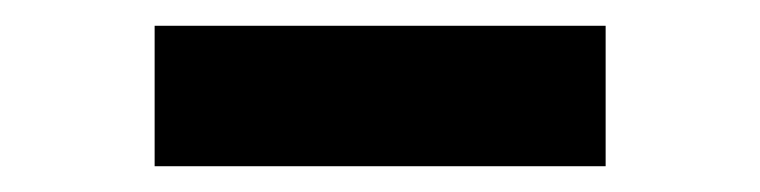

<svg xmlns="http://www.w3.org/2000/svg" viewBox="-20 -770 590 149"><path d="M100 -750H450V-641H100Z"/></svg>

Font: B612
Style: Bold
Weight: 700
Designer: Nicolas Chauveau, Thomas Paillot, Jonathan Favre-Lamarine, Jean-Luc Vinot
Foundry: AIRBUS
Version: Version 1.008